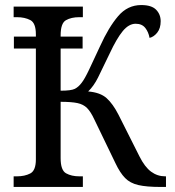

<svg xmlns="http://www.w3.org/2000/svg" viewBox="-20 -740 691 760"><path d="M34 0V-42H47Q78 -42 100 -53.5Q122 -65 122 -109V-548H35V-595H122V-604Q122 -649 100 -660.5Q78 -672 47 -672H34V-714H308V-672H294Q262 -672 241 -660Q220 -648 220 -600V-595H307V-548H220V-381Q262 -381 276.5 -388.5Q291 -396 303 -412Q315 -427 333 -465Q351 -503 376 -557Q410 -632 447.5 -676Q485 -720 539 -720Q580 -720 598 -701.5Q616 -683 616 -656Q616 -628 602.5 -611Q589 -594 572 -590Q568 -613 555 -629.5Q542 -646 517 -646Q490 -646 466 -617Q442 -588 414 -528Q385 -467 368 -433Q351 -399 329 -378Q377 -374 402 -351.5Q427 -329 449 -286L532 -121Q553 -79 578 -60.5Q603 -42 634 -42H637V0H615Q560 0 527.5 -7.5Q495 -15 475 -35.5Q455 -56 437 -94L353 -268Q339 -298 324.5 -312.5Q310 -327 286.5 -332Q263 -337 220 -337V-114Q220 -66 241.5 -54Q263 -42 294 -42H308V0Z"/></svg>

Font: Noto Serif SemiCondensed
Style: Regular
Weight: 400
Width: 4
Designer: Monotype Design Team
Foundry: Monotype Imaging Inc.
Version: Version 2.013